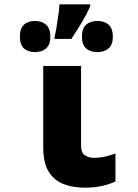

<svg xmlns="http://www.w3.org/2000/svg" viewBox="-20 -858 640 888"><path d="M372 10Q318 10 274.5 -6.5Q231 -23 205.5 -63.5Q180 -104 180 -177V-553H355V-183Q355 -152 372.5 -140Q390 -128 415 -128Q441 -128 463.5 -133Q486 -138 514 -148V-19Q488 -6 452 2Q416 10 372 10ZM232 -686Q237 -705 241.5 -732.5Q246 -760 250 -788.5Q254 -817 255 -838H397V-828Q382 -794 359.5 -756.5Q337 -719 310 -678H232ZM142 -617Q109 -617 90.5 -634.5Q72 -652 72 -688Q72 -726 90.5 -743.5Q109 -761 142 -761Q174 -761 193.5 -743.5Q213 -726 213 -688Q213 -652 193.5 -634.5Q174 -617 142 -617ZM431 -617Q397 -617 378 -634.5Q359 -652 359 -688Q359 -726 378 -743.5Q397 -761 431 -761Q463 -761 482.5 -743.5Q502 -726 502 -688Q502 -652 482.5 -634.5Q463 -617 431 -617Z"/></svg>

Font: Noto Sans Mono Black
Style: Regular
Weight: 900
Designer: Monotype Design Team
Foundry: Monotype Imaging Inc.
Version: Version 2.014